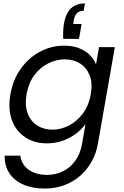

<svg xmlns="http://www.w3.org/2000/svg" viewBox="-20 -821 716 1111"><path d="M437.2 -596H345.7Q344.7 -622.6 345.9 -645.2Q347.2 -667.9 350.7 -687.7Q358.2 -727.2 373.7 -752Q389.3 -776.9 414.1 -789Q438.9 -801.2 471.7 -801.2L463.9 -758.5Q438.7 -758.5 425.4 -745.1Q412.2 -731.7 407.2 -705.2L403.7 -682.3H452.3ZM350.9 -556.8Q400.7 -556.8 438.3 -541.8Q475.9 -526.7 500.4 -502.2Q524.9 -477.6 535.4 -448L553.1 -548.3H644.6L546.3 11.7Q536.3 68.2 509.5 115.6Q482.6 163 442.5 197.5Q402.3 232 350.8 251Q299.2 270 238.6 270Q167.1 270 114.6 246.8Q62 223.5 34 181Q6 138.5 7.3 79.7H97.6Q103.5 129.3 144.5 160.1Q185.4 190.9 253 190.9Q301.4 190.9 343.4 170.5Q385.5 150.2 414.9 110.2Q444.3 70.1 454.8 11.7L474.7 -102.8Q453.5 -73.2 419.9 -47.8Q386.3 -22.4 343.8 -6.9Q301.2 8.5 251.3 8.5Q178.1 8.5 125 -27.3Q71.9 -63 48.6 -126.9Q25.4 -190.8 40.4 -276Q55.4 -361.3 101 -424.4Q146.6 -487.6 212.1 -522.2Q277.6 -556.8 350.9 -556.8ZM505.1 -274.5Q516.8 -338.2 499.1 -383.8Q481.4 -429.5 443.3 -453.6Q405.3 -477.6 355.4 -477.6Q305.6 -477.6 258.8 -454.2Q212 -430.7 178.7 -386Q145.4 -341.2 133.6 -276Q122.6 -211.9 139.9 -165.5Q157.1 -119.1 195.2 -94.9Q233.2 -70.7 283 -70.7Q332.9 -70.7 379.4 -94.9Q425.9 -119.1 460 -165Q494.1 -210.9 505.1 -274.5Z"/></svg>

Font: Poppins Variable
Style: Italic
Weight: 100
Italic angle: -10°
Designer: Jonny Pinhorn
Foundry: Indian Type Foundry
Version: Version 6.000